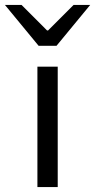

<svg xmlns="http://www.w3.org/2000/svg" viewBox="-69 -755 384 775"><path d="M82 0V-486H164V0ZM87 -570 -49 -735H18L121 -632H125L228 -735H295L159 -570Z"/></svg>

Font: Source Sans 3
Style: Regular
Weight: 400
Designer: Paul D. Hunt
Foundry: Adobe
Version: Version 3.046;hotconv 1.0.118;makeotfexe 2.5.65603